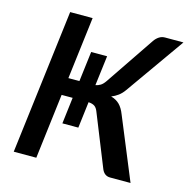

<svg xmlns="http://www.w3.org/2000/svg" viewBox="-106 -822 908 925"><g transform="rotate(15 348.0 -360.0)"><path d="M340 -411.5Q353.5 -414 364.8 -421Q376 -428 387 -444L552.5 -688.5Q562 -702.5 575.2 -711.2Q588.5 -720 604.5 -720H696.5L489.5 -427Q476.5 -408.5 461 -397Q445.5 -385.5 427.5 -378.5Q454 -371 470.5 -354.5Q487 -338 498.5 -308L625.5 0H523.5Q492.5 0 480 -34.5L378 -288.5Q371 -307.5 359.8 -315Q348.5 -322.5 329.5 -323.5L313.5 -192.5H234L250 -324H195L155.5 0H43L131.5 -720H243.5L205.5 -410.5H260.5L279 -560.5H358.5Z"/></g></svg>

Font: Lato Semibold
Style: Italic
Weight: 600
Italic angle: -7°
Designer: Lukasz Dziedzic
Foundry: tyPoland Lukasz Dziedzic
Version: Version 2.006; 2014-01-15